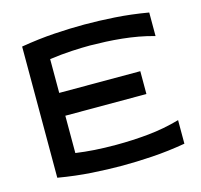

<svg xmlns="http://www.w3.org/2000/svg" viewBox="-107 -859 1021 976"><g transform="rotate(-15 403.5 -371.5)"><path d="M418 -743.2Q493.2 -743.2 577.4 -737.8Q661.6 -732.4 752.9 -716.8V-592.8Q711.9 -604.5 669.9 -612.1Q627.9 -619.6 585.7 -624Q543.5 -628.4 501.5 -630.4Q459.5 -632.3 418 -632.8Q397.9 -632.8 373.8 -632.1Q349.6 -631.3 322.5 -629.9Q295.4 -628.4 265.6 -625.5Q235.8 -622.6 205.1 -618.2V-440.4H631.8V-320.3H205.1V-124Q252.4 -117.2 303.7 -113.8Q355 -110.4 418 -110.4Q502.9 -110.4 586.9 -118.7Q670.9 -127 752.9 -150.4V-26.4Q661.6 -10.7 577.6 -5.4Q493.7 0 419.9 0Q344.7 0 260.5 -5.4Q176.3 -10.7 84 -26.4V-716.8Q176.3 -732.4 260.3 -737.8Q344.2 -743.2 418 -743.2Z"/></g></svg>

Font: Revalia
Style: Regular
Weight: 400
Designer: Johan Kallas, Mihkel Virkus
Foundry: Johan Kallas, Mihkel Virkus
Version: Version 1.001